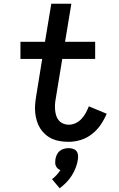

<svg xmlns="http://www.w3.org/2000/svg" viewBox="-20 -755 640 1033"><path d="M350 8Q327 8 304 4.5Q281 1 261 -8Q241 -17 224.5 -31.5Q208 -46 196.5 -64Q185 -82 178.5 -103.5Q172 -125 169.5 -147.5Q167 -170 169 -193.5Q171 -217 175 -240L207 -438H90V-530H222L256 -735H364L330 -530H492V-438H315L280 -225Q277 -210 276 -194Q275 -178 276.5 -162.5Q278 -147 282.5 -132.5Q287 -118 296.5 -107Q306 -96 320 -90Q334 -84 350 -84Q369 -84 387 -92.5Q405 -101 418.5 -115.5Q432 -130 441.5 -147.5Q451 -165 458 -183L554 -143Q541 -112 521.5 -83.5Q502 -55 474.5 -33.5Q447 -12 414.5 -2Q382 8 350 8ZM301 258 260 209Q273 199 284.5 186.5Q296 174 305 160Q296 157 290 151Q284 145 280.5 137.5Q277 130 277 121Q277 112 278 103Q280 90 285.5 78Q291 66 301 57.5Q311 49 324 45.5Q337 42 349 42Q361 42 372.5 45.5Q384 49 391 57.5Q398 66 399.5 78Q401 90 399 103Q396 125 387.5 147Q379 169 366.5 189Q354 209 337 226.5Q320 244 301 258Z"/></svg>

Font: Iosevka Curly SmBdEx
Style: Italic
Weight: 600
Width: 7
Italic angle: -9°
Monospace: yes
Designer: Belleve Invis
Foundry: Belleve Invis
Version: Version 11.1.0; ttfautohint (v1.8.3)